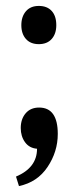

<svg xmlns="http://www.w3.org/2000/svg" viewBox="-20 -492 260 648"><path d="M170 -407Q170 -378 154.5 -360.5Q139 -343 111 -343Q83 -343 67.5 -360.5Q52 -378 52 -407Q52 -436 67.5 -454Q83 -472 111 -472Q139 -472 154.5 -455Q170 -438 170 -407ZM105 10Q79 8 64.5 -12Q50 -32 50 -60Q50 -90 66.5 -109.5Q83 -129 112 -129Q175 -129 175 -40Q175 20 140.5 71.5Q106 123 44 136L34 104Q105 74 105 10Z"/></svg>

Font: Andada
Style: Regular
Weight: 400
Designer: Carolina Giovagnoli
Foundry: Carolina Giovagnoli
Version: Version 1.003